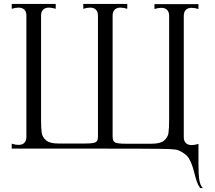

<svg xmlns="http://www.w3.org/2000/svg" viewBox="-20 -760 1098 982"><path d="M1018 202H1004Q992 185 986.5 168.5Q981 152 973 121Q962 77 947 51.5Q932 26 893 9Q882 4 847.5 2.5Q813 1 701 0.5Q589 0 415 0H40V-25Q59 -19 75 -19Q94 -19 104.5 -29.5Q115 -40 115 -60V-680Q115 -700 104.5 -710.5Q94 -721 75 -721Q59 -721 40 -715V-740H265V-715Q246 -721 230 -721Q211 -721 200.5 -710.5Q190 -700 190 -680V-147Q190 -102 193.5 -80Q197 -58 216 -42Q235 -26 278 -26H415Q453 -26 467 -31.5Q481 -37 481 -60V-680Q481 -700 470.5 -710.5Q460 -721 441 -721Q425 -721 406 -715V-740H631V-715Q612 -721 596 -721Q577 -721 566.5 -710.5Q556 -700 556 -680V-60Q556 -37 570 -31Q584 -25 620 -25H757Q800 -25 819 -41Q838 -57 841.5 -79Q845 -101 845 -146V-679Q845 -699 834.5 -709.5Q824 -720 805 -720Q789 -720 770 -714V-739H995V-714Q976 -720 960 -720Q941 -720 930.5 -709.5Q920 -699 920 -679V-59Q920 -39 930.5 -28.5Q941 -18 960 -18Q976 -18 995 -24V78Q995 133 999.5 161Q1004 189 1018 202Z"/></svg>

Font: Viaoda Libre
Style: Regular
Weight: 400
Designer: Gydient
Version: Version 2.000